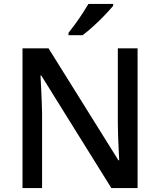

<svg xmlns="http://www.w3.org/2000/svg" viewBox="-20 -961 818 981"><path d="M683 0H549L191 -575H187Q189 -535 191.5 -483Q194 -431 195 -378V0H95V-714H228L585 -142H589Q588 -163 586.5 -195.5Q585 -228 583.5 -264Q582 -300 582 -333V-714H683ZM558 -931Q543 -913 515.5 -884Q488 -855 457 -827Q426 -799 402 -781H330V-793Q345 -812 364 -838Q383 -864 401 -891.5Q419 -919 432 -941H558Z"/></svg>

Font: Noto Kufi Arabic Medium
Style: Regular
Weight: 500
Designer: Monotype Design Team, David Williams, Khaled Hosny
Foundry: Google LLC
Version: Version 2.109; ttfautohint (v1.8.4.7-5d5b)